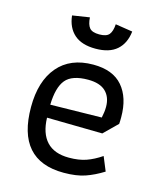

<svg xmlns="http://www.w3.org/2000/svg" viewBox="-104 -748 696 832"><g transform="rotate(15 244.0 -332.0)"><path d="M119 -660 196 -672Q198 -640 210 -625.5Q222 -611 254 -611Q286 -611 298 -625.5Q310 -640 312 -672L389 -660Q383 -606 349.5 -576.5Q316 -547 254 -547Q192 -547 158.5 -576.5Q125 -606 119 -660ZM50 -231Q50 -347 105.5 -412.5Q161 -478 264 -478Q352 -478 395.5 -427.5Q439 -377 439 -289Q439 -269 438 -259L378 -200L129 -204Q131 -134 165 -97.5Q199 -61 265 -61Q310 -61 342.5 -72.5Q375 -84 409 -107L435 -44Q395 -19 356 -5.5Q317 8 260 8Q50 8 50 -231ZM358 -266Q364 -293 364 -315Q364 -359 338 -384Q312 -409 259 -409Q187 -409 158.5 -374.5Q130 -340 128 -262Z"/></g></svg>

Font: Athiti Medium
Style: Regular
Weight: 500
Designer: CadsonDemak Team
Foundry: CadsonDemak
Version: Version 1.032